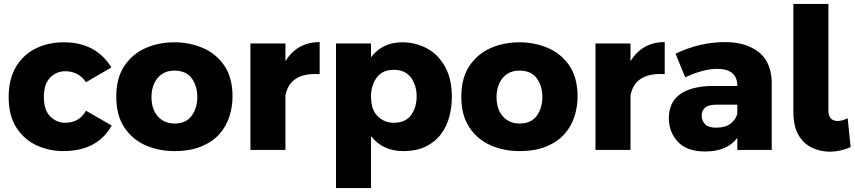

<svg xmlns="http://www.w3.org/2000/svg" viewBox="-20 -762 4344 976"><path d="M302 6Q229.5 6 165.8 -23.2Q102 -52.5 61.5 -116Q24 -177 24 -268Q24 -360 61 -422Q98 -484 161.5 -515.5Q225 -547 304 -547Q468 -547 546 -419L417 -344Q379 -400 311 -400Q268 -400 235.5 -368Q203 -336 203 -269Q203 -202 235.5 -170Q268 -138 311 -138Q383 -138 417 -199L548 -124Q475 6 302 6Z M866 6Q788 6 721 -23Q654 -52 612.5 -113.5Q571 -175 571 -271Q571 -363 610.5 -424.5Q653 -488.5 720.5 -517.8Q788 -547 866 -547Q943.5 -547 1011.2 -518.2Q1079 -489.5 1122 -426Q1162 -365 1162 -271Q1162 -219.5 1146.2 -170Q1130.5 -120.5 1095.8 -81Q1061 -41.5 1004.2 -17.8Q947.5 6 866 6ZM866 -134Q926 -134 954.5 -173.5Q983 -213 983 -269Q983 -324 955 -363.5Q927 -403 866 -403Q828.5 -403 802.8 -385.2Q777 -367.5 763.5 -337.2Q750 -307 750 -269Q750 -225 765.5 -195Q781 -165 807.2 -149.5Q833.5 -134 866 -134Z M1431 0H1253V-541H1431V-451Q1491 -548 1605 -548V-385L1584 -386Q1451 -386 1431 -276Z M1866 194H1688V-541H1866V-471Q1924 -547 2025 -547Q2091.5 -547 2149.5 -516.5Q2207.5 -486 2243.5 -421Q2277 -359 2277 -268Q2277 -219 2264.5 -170.5Q2252 -122 2223.2 -82.2Q2194.5 -42.5 2146.8 -18.2Q2099 6 2029 6Q1926 6 1866 -70ZM1981 -138Q2042 -138 2070 -177.5Q2098 -217 2098 -272Q2098 -327 2069.5 -367Q2041 -407 1981 -407Q1923 -407 1894.5 -367Q1866 -327 1866 -272Q1866 -204 1900 -171Q1934 -138 1981 -138Z M2620 6Q2542 6 2475 -23Q2408 -52 2366.5 -113.5Q2325 -175 2325 -271Q2325 -363 2364.5 -424.5Q2407 -488.5 2474.5 -517.8Q2542 -547 2620 -547Q2697.5 -547 2765.2 -518.2Q2833 -489.5 2876 -426Q2916 -365 2916 -271Q2916 -219.5 2900.2 -170Q2884.5 -120.5 2849.8 -81Q2815 -41.5 2758.2 -17.8Q2701.5 6 2620 6ZM2620 -134Q2680 -134 2708.5 -173.5Q2737 -213 2737 -269Q2737 -324 2709 -363.5Q2681 -403 2620 -403Q2582.5 -403 2556.8 -385.2Q2531 -367.5 2517.5 -337.2Q2504 -307 2504 -269Q2504 -225 2519.5 -195Q2535 -165 2561.2 -149.5Q2587.5 -134 2620 -134Z M3185 0H3007V-541H3185V-451Q3245 -548 3359 -548V-385L3338 -386Q3205 -386 3185 -276Z M3565 8Q3471 8 3425.5 -41.5Q3380 -91 3380 -161Q3380 -315 3587 -325H3728Q3728 -412 3625 -412Q3556 -412 3463 -369L3414 -489Q3537 -548 3666 -548Q3767 -548 3832 -501Q3897 -454 3903 -352V0H3728V-61Q3676 8 3565 8ZM3620 -113Q3667 -113 3693.2 -133.2Q3719.5 -153.5 3728 -183V-230H3622Q3547 -230 3547 -174Q3547 -149 3564 -131Q3581 -113 3620 -113Z M4200 9Q4151 9 4108 -11Q4065 -31 4039 -75.5Q4013 -120 4013 -194V-742H4191V-202Q4191 -147 4238 -147Q4261 -147 4289 -161L4304 -14Q4250 9 4200 9Z"/></svg>

Font: Argentum Novus
Style: Bold
Weight: 700
Designer: Julieta Ulanovsky (font) & Cristiano Sobral (main changes)
Foundry: Julieta Ulanovsky (font) & Cristiano Sobral (main changes)
Version: Version 3.00;November 27, 2020;FontCreator 13.0.0.2655 64-bi